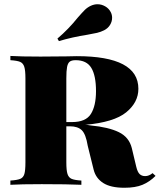

<svg xmlns="http://www.w3.org/2000/svg" viewBox="-20 -872 754 906"><path d="M714 -42Q686 -14 652.5 0Q619 14 567 14Q502 14 467 -8.5Q432 -31 422 -71L394 -184Q385 -239 366 -257.5Q347 -276 310 -276H293V-106Q293 -68 298.5 -51Q304 -34 318 -28Q332 -22 364 -20V0Q300 -3 177 -3Q77 -3 29 0V-20Q61 -22 75.5 -28Q90 -34 95 -51Q100 -68 100 -106V-502Q100 -540 94.5 -557Q89 -574 75 -580Q61 -586 29 -588V-608Q77 -605 171 -605L293 -606Q314 -607 342 -607Q633 -607 633 -453Q633 -389 575.5 -342Q518 -295 382 -283Q386 -283 392.5 -282.5Q399 -282 408 -280Q492 -272 540.5 -248.5Q589 -225 602 -173L623 -85Q629 -60 639 -50.5Q649 -41 665 -41Q683 -41 700 -55ZM293 -502V-296H320Q385 -296 409 -334.5Q433 -373 433 -442Q433 -515 411 -551.5Q389 -588 337 -588Q318 -588 309 -581Q300 -574 296.5 -556Q293 -538 293 -502ZM440 -852Q459 -852 476.5 -842Q494 -832 503 -814Q509 -802 509 -788Q509 -770 499 -754Q489 -738 471 -729Q455 -721 438 -717Q421 -713 392 -708Q321 -697 258 -678L251 -690Q303 -734 347 -789Q368 -813 380 -825Q392 -837 409 -845Q425 -852 440 -852Z"/></svg>

Font: Playfair Display SC Black
Style: Regular
Weight: 900
Designer: Claus Eggers Sørensen
Foundry: Claus Eggers Sørensen
Version: Version 1.200; ttfautohint (v1.6)